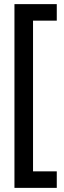

<svg xmlns="http://www.w3.org/2000/svg" viewBox="-20 -770 310 930"><path d="M50 140V-750H255V-670H140V60H255V140Z"/></svg>

Font: Tektur SemiCondensed
Style: Regular
Weight: 400
Width: 4
Designer: Adam Jagosz
Foundry: Adam Jagosz
Version: Version 1.005;gftools[0.9.30]